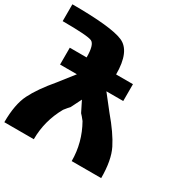

<svg xmlns="http://www.w3.org/2000/svg" viewBox="-190 -1055 1223 1234"><g transform="rotate(30 422.0 -437.5)"><path d="M468.8 -500Q500 -460.9 554.7 -390.6Q640.6 -289.1 679.7 -210.9Q718.8 -132.8 718.8 0H500Q500 -136.7 431.6 -257.8Q410.2 -285.2 398.4 -296.9Q377 -337.9 359.4 -375Q341.8 -337.9 320.3 -296.9Q308.6 -285.2 287.1 -257.8Q218.8 -136.7 218.8 0H0Q0 -132.8 39.1 -210.9Q78.1 -289.1 164.1 -390.6Q218.8 -460.9 250 -500H125V-625H250Q250 -718.8 218.8 -734.4Q187.5 -750 0 -750V-875Q289.1 -875 378.9 -835.9Q468.8 -796.9 468.8 -625H593.8V-500Z"/></g></svg>

Font: CraftyPE
Style: Regular
Weight: 400
Designer: Erek Butcher
Foundry: Haunted Coop
Version: Version 0.018;April 4, 2024;FontCreator 15.0.0.2962 64-bit